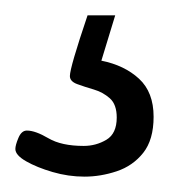

<svg xmlns="http://www.w3.org/2000/svg" viewBox="-20 -20 220 250"><path d="M90 210Q69 210 48.5 204Q28 198 14 190Q0 182 0 174Q0 169 4 159.5Q8 150 15 150Q26 150 43 160Q60 170 89 170Q105 170 118.5 162Q132 154 132 133Q132 116 123 108Q114 100 102 96.5Q90 93 80.5 89.5Q71 86 71 79Q71 68 94 0H130L112 59Q142 65 161 82.5Q180 100 180 132Q180 162 166.5 179Q153 196 132 203Q111 210 90 210Z"/></svg>

Font: Asap Condensed Light
Style: Regular
Weight: 300
Width: 3
Designer: Pablo Cosgaya
Foundry: Omnibus-Type
Version: Version 3.001; ttfautohint (v1.8.4.7-5d5b)